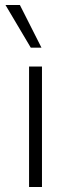

<svg xmlns="http://www.w3.org/2000/svg" viewBox="-20 -753 286 773"><path d="M97 -485H149V0H97ZM2 -733H60L147 -561H104Z"/></svg>

Font: Niramit ExtraLight
Style: Regular
Weight: 200
Designer: Katatrad Aksorn Co.,Ltd.
Foundry: Cadson Demak Co.,Ltd.
Version: Version 1.000; ttfautohint (v1.6)